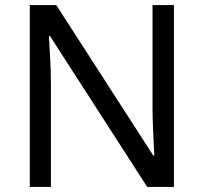

<svg xmlns="http://www.w3.org/2000/svg" viewBox="-20 -734 800 754"><path d="M663 0H558L176 -593H172Q174 -558 177 -506Q180 -454 180 -399V0H97V-714H201L582 -123H586Q585 -139 583.5 -171Q582 -203 580.5 -241Q579 -279 579 -311V-714H663Z"/></svg>

Font: Noto Sans Pau Cin Hau
Style: Regular
Weight: 400
Designer: Monotype Design Team
Foundry: Monotype Imaging Inc.
Version: Version 2.002; ttfautohint (v1.8.4.7-5d5b)